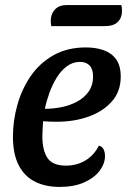

<svg xmlns="http://www.w3.org/2000/svg" viewBox="-20 -717 501 757"><path d="M215 20Q158 20 116.5 -1.5Q75 -23 53 -67Q31 -111 31 -178Q31 -241 48.5 -303.5Q66 -366 101 -417Q136 -468 190.5 -499Q245 -530 319 -530Q358 -530 389 -519Q420 -508 438 -483Q456 -458 456 -415Q456 -357 421.5 -317.5Q387 -278 330 -257.5Q273 -237 204 -237Q191 -237 175.5 -237.5Q160 -238 150 -239Q149 -223 148 -207.5Q147 -192 147 -179Q147 -125 167 -94.5Q187 -64 240 -64Q283 -64 317 -84.5Q351 -105 370 -143Q384 -139 389 -127Q394 -115 394 -102Q394 -72 373 -44Q352 -16 312 2Q272 20 215 20ZM157 -288Q191 -288 224.5 -295Q258 -302 286 -317.5Q314 -333 330.5 -357.5Q347 -382 347 -415Q347 -444 333.5 -458.5Q320 -473 295 -473Q267 -473 243.5 -455.5Q220 -438 203 -410Q186 -382 174.5 -350Q163 -318 157 -288ZM182 -614Q181 -620 180.5 -627Q180 -634 180 -637Q181 -664 197.5 -680.5Q214 -697 241 -697H458Q460 -691 460.5 -684.5Q461 -678 461 -673Q461 -647 444.5 -630.5Q428 -614 393 -614Z"/></svg>

Font: Sansita Swashed Light
Style: Regular
Weight: 400
Version: Version 1.003